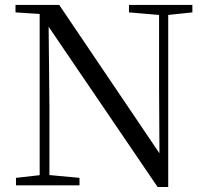

<svg xmlns="http://www.w3.org/2000/svg" viewBox="-20 -748 836 775"><path d="M44.5 0V-30.1L150.3 -42.1H171.8L300.9 -30.1V0ZM140.1 0V-704.6H175.7L179.5 -319.3V0ZM500.6 -698V-728H756.5V-698L651.5 -686.9H630.9ZM616.1 6.7 166.9 -653.8 164.7 -655.5 140.7 -691.6 42.6 -698V-728H219.1L641.4 -102.9L623.8 -96.7L622.1 -395.1V-728H659V6.7Z"/></svg>

Font: Noto Serif KR
Style: Regular
Weight: 200
Designer: Ryoko NISHIZUKA 西塚涼子 (kana & ideographs); Frank Grießhammer (Latin, Greek & Cyrillic); Wenlong ZHANG 张文龙 (bopomofo); San
Foundry: Adobe
Version: Version 2.001;hotconv 1.1.0;makeotfexe 2.6.0